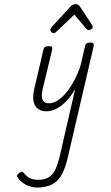

<svg xmlns="http://www.w3.org/2000/svg" viewBox="-211 -890 911 1574"><g transform="rotate(-5 244.0 -103.0)"><path d="M174 16Q126 16 97 -6Q68 -28 61.5 -71Q55 -114 76 -177L178 -489Q184 -505 192 -510Q200 -515 216 -515Q241 -515 247.5 -507.5Q254 -500 250 -484L144 -168Q132 -130 132.5 -103Q133 -76 148.5 -62Q164 -48 197 -48Q226 -48 260 -66Q294 -84 330.5 -119.5Q367 -155 402.5 -208Q438 -261 469 -330L521 -489Q526 -505 534 -510Q542 -515 558 -515Q583 -515 589.5 -506.5Q596 -498 591 -482L304 397Q277 482 245 534Q213 586 168 609.5Q123 633 56 633Q17 633 -16 622Q-49 611 -74 591.5Q-99 572 -117 547Q-125 535 -126.5 524Q-128 513 -110 501Q-95 491 -86 491.5Q-77 492 -69 504Q-45 540 -13 555Q19 570 61 570Q107 570 138 552Q169 534 191.5 495Q214 456 235 394L410 -147Q381 -104 350.5 -73.5Q320 -43 289.5 -23Q259 -3 230 6.5Q201 16 174 16ZM276 -617Q265 -617 257 -626Q249 -635 249 -644Q249 -652 252 -657Q255 -662 259 -666L428 -821Q439 -832 450 -835.5Q461 -839 473 -839Q483 -839 491.5 -834Q500 -829 506 -819L592 -660Q595 -655 596 -650.5Q597 -646 597 -641Q597 -631 585.5 -624Q574 -617 565 -617Q557 -617 552.5 -621Q548 -625 544 -630L456 -754L300 -630Q294 -625 288 -621Q282 -617 276 -617Z"/></g></svg>

Font: Playwrite CU Light
Style: Regular
Weight: 300
Designer: Veronika Burian, José Scaglione
Foundry: TypeTogether
Version: Version 1.002